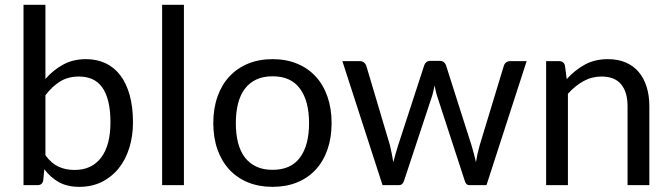

<svg xmlns="http://www.w3.org/2000/svg" viewBox="-20 -756 2733 784"><path d="M76 0V-736.5H165.5V-433.5Q197 -470 237.8 -492.2Q278.5 -514.5 331 -514.5Q375 -514.5 410.5 -498Q446 -481.5 471 -448.8Q496 -416 509.5 -367.8Q523 -319.5 523 -256.5Q523 -200.5 508 -152.2Q493 -104 464.8 -68.8Q436.5 -33.5 395.8 -13.2Q355 7 304 7Q255 7 220.8 -12Q186.5 -31 161 -65L156.5 -19Q152.5 0 133.5 0ZM302 -443.5Q258.5 -443.5 225.8 -423.5Q193 -403.5 165.5 -367V-122Q189.5 -89 218.8 -75.5Q248 -62 284 -62Q355 -62 393 -112.5Q431 -163 431 -256.5Q431 -306 422.2 -341.5Q413.5 -377 397 -399.8Q380.5 -422.5 356.5 -433Q332.5 -443.5 302 -443.5Z M731 -736.5V0H642V-736.5Z M1093 -514.5Q1148.5 -514.5 1193.2 -496Q1238 -477.5 1269.2 -443.5Q1300.5 -409.5 1317.2 -361.2Q1334 -313 1334 -253.5Q1334 -193.5 1317.2 -145.5Q1300.5 -97.5 1269.2 -63.5Q1238 -29.5 1193.2 -11.2Q1148.5 7 1093 7Q1037.5 7 992.8 -11.2Q948 -29.5 916.5 -63.5Q885 -97.5 868 -145.5Q851 -193.5 851 -253.5Q851 -313 868 -361.2Q885 -409.5 916.5 -443.5Q948 -477.5 992.8 -496Q1037.5 -514.5 1093 -514.5ZM1093 -62.5Q1168 -62.5 1205 -112.8Q1242 -163 1242 -253Q1242 -343.5 1205 -394Q1168 -444.5 1093 -444.5Q1055 -444.5 1027 -431.5Q999 -418.5 980.2 -394Q961.5 -369.5 952.2 -333.8Q943 -298 943 -253Q943 -208 952.2 -172.5Q961.5 -137 980.2 -112.8Q999 -88.5 1027 -75.5Q1055 -62.5 1093 -62.5Z M1378 -506.5H1448Q1459 -506.5 1466 -501Q1473 -495.5 1475.5 -488L1572.5 -162Q1576.5 -144 1580 -127.2Q1583.5 -110.5 1586 -93.5Q1590 -110.5 1595 -127.2Q1600 -144 1605.5 -162L1712.5 -490Q1715 -497.5 1721.2 -502.5Q1727.5 -507.5 1737 -507.5H1775.5Q1785.5 -507.5 1792 -502.5Q1798.5 -497.5 1801 -490L1905.5 -162Q1911 -144.5 1915.2 -127.5Q1919.5 -110.5 1923.5 -94Q1926 -110.5 1930 -128.5Q1934 -146.5 1938.5 -162L2037.5 -488Q2040 -496 2047 -501.2Q2054 -506.5 2063.5 -506.5H2130.5L1966.5 0H1896Q1883 0 1878 -17L1766 -360.5Q1762 -372 1759.5 -383.8Q1757 -395.5 1754.5 -407Q1752 -395.5 1749.5 -383.5Q1747 -371.5 1743 -360L1629.5 -17Q1624 0 1609 0H1542Z M2210 0V-506.5H2263Q2282 -506.5 2287 -488L2294 -433Q2327 -469.5 2367.8 -492Q2408.5 -514.5 2462 -514.5Q2503.5 -514.5 2535.2 -500.8Q2567 -487 2588.2 -461.8Q2609.5 -436.5 2620.5 -401Q2631.5 -365.5 2631.5 -322.5V0H2542.5V-322.5Q2542.5 -380 2516.2 -411.8Q2490 -443.5 2436 -443.5Q2396.5 -443.5 2362.2 -424.5Q2328 -405.5 2299 -373V0Z"/></svg>

Font: Lato TR
Style: Regular
Weight: 400
Designer: Lukasz Dziedzic
Foundry: tyPoland Lukasz Dziedzic
Version: Version 1.104 2013